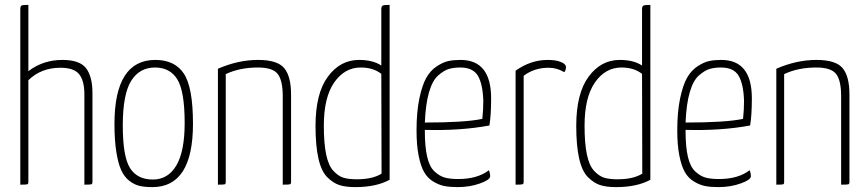

<svg xmlns="http://www.w3.org/2000/svg" viewBox="-20 -755 3546 785"><path d="M63 -717Q63 -730 68.5 -732.5Q74 -735 96 -735V-464Q156 -510 235 -510Q306 -510 332 -476Q358 -442 358 -374V-11Q358 -3 353.5 -1.5Q349 0 325 0V-370Q325 -424 304 -451Q283 -478 227 -478Q148 -478 96 -427V-11Q96 -3 91.5 -1.5Q87 0 63 0Z M448 -248Q448 -510 615 -510Q695 -510 732 -453.5Q769 -397 769 -249Q769 10 603 10Q572 10 550.5 5Q529 0 508.5 -16Q488 -32 475.5 -59.5Q463 -87 455.5 -134.5Q448 -182 448 -248ZM605 -21Q667 -21 701 -78.5Q735 -136 735 -252Q735 -382 705 -430.5Q675 -479 614 -479Q550 -479 516 -424Q482 -369 482 -242Q482 -115 511.5 -68Q541 -21 605 -21Z M871 -474Q954 -510 1035 -510Q1114 -510 1142 -476.5Q1170 -443 1170 -369V-11Q1170 -3 1165.5 -1.5Q1161 0 1136 0V-362Q1136 -426 1115.5 -452.5Q1095 -479 1035 -479Q960 -479 903 -452V-11Q903 -3 899 -1.5Q895 0 871 0Z M1539 -717Q1539 -730 1545.5 -732.5Q1552 -735 1573 -735V-20Q1518 10 1433 10Q1394 10 1368.5 2Q1343 -6 1318.5 -30Q1294 -54 1282 -106.5Q1270 -159 1270 -240Q1270 -373 1320.5 -441.5Q1371 -510 1448 -510Q1505 -510 1539 -487ZM1539 -453Q1506 -479 1455 -479Q1389 -479 1346.5 -418Q1304 -357 1304 -241Q1304 -169 1313.5 -123.5Q1323 -78 1343 -56.5Q1363 -35 1384 -28.5Q1405 -22 1439 -22Q1503 -22 1540 -45Z M1853 -23Q1932 -23 1979 -59Q1984 -47 1984 -34Q1984 -20 1942.5 -5Q1901 10 1851 10Q1819 10 1796.5 5.5Q1774 1 1751 -13Q1728 -27 1714 -51.5Q1700 -76 1691.5 -119Q1683 -162 1683 -222Q1683 -297 1694.5 -352Q1706 -407 1723 -437Q1740 -467 1766 -484Q1792 -501 1813.5 -505.5Q1835 -510 1863 -510Q1988 -510 1988 -353Q1988 -285 1981 -242Q1864 -220 1717 -224V-219Q1717 -155 1726.5 -114Q1736 -73 1756.5 -54Q1777 -35 1798.5 -29Q1820 -23 1853 -23ZM1862 -479Q1835 -479 1815 -473Q1795 -467 1771.5 -446.5Q1748 -426 1734 -377.5Q1720 -329 1717 -254Q1882 -254 1952 -269Q1956 -306 1956 -342Q1954 -411 1934 -445Q1914 -479 1862 -479Z M2088 -466Q2150 -510 2219 -510Q2253 -510 2273.5 -501.5Q2294 -493 2294 -481Q2294 -467 2287 -460Q2257 -478 2223 -478Q2164 -478 2121 -445V-11Q2121 -3 2116 -1.5Q2111 0 2088 0Z M2605 -717Q2605 -730 2611.5 -732.5Q2618 -735 2639 -735V-20Q2584 10 2499 10Q2460 10 2434.5 2Q2409 -6 2384.5 -30Q2360 -54 2348 -106.5Q2336 -159 2336 -240Q2336 -373 2386.5 -441.5Q2437 -510 2514 -510Q2571 -510 2605 -487ZM2605 -453Q2572 -479 2521 -479Q2455 -479 2412.5 -418Q2370 -357 2370 -241Q2370 -169 2379.5 -123.5Q2389 -78 2409 -56.5Q2429 -35 2450 -28.5Q2471 -22 2505 -22Q2569 -22 2606 -45Z M2919 -23Q2998 -23 3045 -59Q3050 -47 3050 -34Q3050 -20 3008.5 -5Q2967 10 2917 10Q2885 10 2862.5 5.5Q2840 1 2817 -13Q2794 -27 2780 -51.5Q2766 -76 2757.5 -119Q2749 -162 2749 -222Q2749 -297 2760.5 -352Q2772 -407 2789 -437Q2806 -467 2832 -484Q2858 -501 2879.5 -505.5Q2901 -510 2929 -510Q3054 -510 3054 -353Q3054 -285 3047 -242Q2930 -220 2783 -224V-219Q2783 -155 2792.5 -114Q2802 -73 2822.5 -54Q2843 -35 2864.5 -29Q2886 -23 2919 -23ZM2928 -479Q2901 -479 2881 -473Q2861 -467 2837.5 -446.5Q2814 -426 2800 -377.5Q2786 -329 2783 -254Q2948 -254 3018 -269Q3022 -306 3022 -342Q3020 -411 3000 -445Q2980 -479 2928 -479Z M3154 -474Q3237 -510 3318 -510Q3397 -510 3425 -476.5Q3453 -443 3453 -369V-11Q3453 -3 3448.5 -1.5Q3444 0 3419 0V-362Q3419 -426 3398.5 -452.5Q3378 -479 3318 -479Q3243 -479 3186 -452V-11Q3186 -3 3182 -1.5Q3178 0 3154 0Z"/></svg>

Font: Yanone Kaffeesatz Thin
Style: Regular
Weight: 250
Designer: Yanone (Cyrillic: Daniel Pouzeot)
Foundry: Yanone
Version: Version 1.003;PS 001.003;hotconv 1.0.88;makeotf.lib2.5.64775